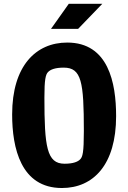

<svg xmlns="http://www.w3.org/2000/svg" viewBox="-20 -958 660 988"><path d="M298.5 9.5C460.5 9.5 577.5 -110.5 577.5 -360.5C577.5 -532.5 537.5 -739 326 -739C164.5 -739 42.5 -619 42.5 -369C42.5 -197 87 9.5 298.5 9.5ZM208.5 -456C208.5 -548 214.5 -575 227.5 -587.5C239 -599.5 262.5 -610 308 -610C399.5 -610 411.5 -536.5 411.5 -284C411.5 -172 405 -150.5 392.5 -138C381 -126 357.5 -115.5 312 -115.5C220.5 -115.5 208.5 -203.5 208.5 -456ZM242.5 -809.5 334 -938.5H506.5L382 -809.5Z"/></svg>

Font: Monaspace Argon ExtraBold
Style: Bold
Weight: 800
Designer: Riley Cran & the Lettermatic Team
Foundry: Lettermatic
Version: Version 1.000 (Monaspace Argon)